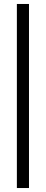

<svg xmlns="http://www.w3.org/2000/svg" viewBox="-20 -768 231 967"><path d="M65 179V-748H126V179Z"/></svg>

Font: Questrial
Style: Regular
Weight: 400
Designer: Joe Prince
Foundry: Joe Prince
Version: Version 1.002